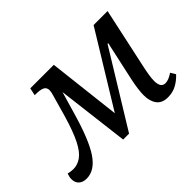

<svg xmlns="http://www.w3.org/2000/svg" viewBox="-141 -768 1010 1010"><g transform="rotate(-45 364.0 -263.0)"><path d="M22 10Q-5 10 -21 -4.5Q-37 -19 -37 -45Q-37 -60 -30 -80Q-9 -75 9 -75Q40 -75 68 -95Q96 -115 121 -164.5Q146 -214 172 -302L206 -422Q213 -444 213 -457Q213 -478 196.5 -486Q180 -494 148 -494H139L148 -536H323L370 -129L619 -536H723L650 -198Q644 -171 640 -146Q636 -121 636 -102Q636 -79 644 -65.5Q652 -52 671 -52Q694 -52 726 -74L743 -46Q720 -21 691.5 -5.5Q663 10 627 10Q584 10 564 -17Q544 -44 544 -88Q544 -107 547 -131.5Q550 -156 557 -190L606 -414H601L347 0H303L254 -402L220 -286Q175 -127 129 -58.5Q83 10 22 10Z"/></g></svg>

Font: Noto Serif SemiCondensed
Style: Italic
Weight: 400
Width: 4
Italic angle: -12°
Designer: Monotype Design Team
Foundry: Monotype Imaging Inc.
Version: Version 2.013